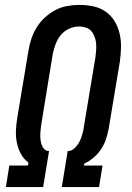

<svg xmlns="http://www.w3.org/2000/svg" viewBox="-20 -763 540 783"><path d="M4 0 18 -88H94L96 -100Q77 -114 65.5 -135Q54 -156 49 -180Q44 -204 45 -229.5Q46 -255 50 -280L96 -556Q100 -581 108 -605Q116 -629 129.5 -651Q143 -673 163 -691.5Q183 -710 206 -722Q229 -734 254.5 -738.5Q280 -743 304 -743Q333 -743 361 -737Q389 -731 411 -715.5Q433 -700 447 -677Q461 -654 467.5 -627Q474 -600 473.5 -571Q473 -542 469 -513L423 -237Q419 -216 412 -195Q405 -174 392.5 -155Q380 -136 362 -120.5Q344 -105 324 -96L322 -88H398L384 0H232L256 -147H257Q268 -147 277.5 -153.5Q287 -160 294 -169.5Q301 -179 306 -189Q311 -199 314 -209.5Q317 -220 319.5 -230.5Q322 -241 323 -252L369 -528Q371 -542 372 -556.5Q373 -571 372 -585Q371 -599 366 -612.5Q361 -626 352.5 -636Q344 -646 330.5 -650.5Q317 -655 303 -655Q282 -655 262 -646Q242 -637 228 -620Q214 -603 206.5 -582.5Q199 -562 195 -542L150 -266Q148 -254 146.5 -242.5Q145 -231 144.5 -219Q144 -207 145 -195.5Q146 -184 149.5 -173.5Q153 -163 160.5 -155Q168 -147 180 -147L156 0Z"/></svg>

Font: Iosevka Curly Semibold
Style: Italic
Weight: 600
Italic angle: -9°
Monospace: yes
Designer: Belleve Invis
Foundry: Belleve Invis
Version: Version 22.1.2; ttfautohint (v1.8.4)